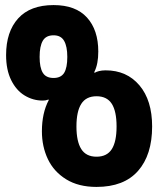

<svg xmlns="http://www.w3.org/2000/svg" viewBox="-20 -728 653 756"><path d="M145 -211Q145 -283 172 -334Q174 -337 167 -335Q160 -332 148 -332Q110 -332 77 -352Q44 -372 24 -412.5Q4 -453 4 -511Q4 -603 51.5 -655.5Q99 -708 191 -708Q278 -708 322.5 -659Q367 -610 367 -525Q367 -476 352 -446Q351 -443 351.5 -442Q352 -441 354 -442Q358 -445 369.5 -448Q381 -451 396 -451Q479 -451 529 -392Q579 -333 579 -230Q579 -118 523.5 -55Q468 8 360 8Q289 8 240.5 -22Q192 -52 168.5 -101.5Q145 -151 145 -211ZM191 -421Q220 -421 232.5 -441Q245 -461 245 -504Q245 -545 232.5 -567Q220 -589 191 -589Q161 -589 148.5 -567.5Q136 -546 136 -504Q136 -462 148.5 -441.5Q161 -421 191 -421ZM360 -111Q401 -111 420 -140.5Q439 -170 439 -230Q439 -290 420 -319.5Q401 -349 360 -349Q319 -349 300 -319Q281 -289 281 -230Q281 -171 300 -141Q319 -111 360 -111Z"/></svg>

Font: Barlow GEO Bold
Style: Regular
Weight: 700
Designer: Jeremy Tribby
Foundry: Tribby Type
Version: Version 1.408